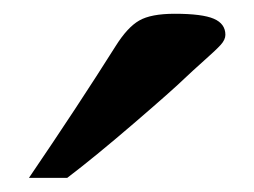

<svg xmlns="http://www.w3.org/2000/svg" viewBox="-20 -813 360 272"><path d="M21 -561Q90.8 -663.6 144 -748Q160.6 -774.4 177.2 -783.9Q193.8 -793.5 227.5 -793.5Q266.6 -793.5 283 -786.4Q299.3 -779.3 299.3 -763.7Q299.3 -756.8 292.7 -749.5Q286.1 -742.2 269 -727.1Q252 -711.9 241.7 -702.1Q224.6 -685.5 169.2 -637.9Q113.8 -590.3 75.2 -561Z"/></svg>

Font: Coustard
Style: Regular
Weight: 400
Foundry: vernon adams
Version: Version 1.000